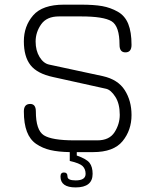

<svg xmlns="http://www.w3.org/2000/svg" viewBox="-20 -649 642 829"><path d="M133.8 -469.7Q133.8 -430.7 150.9 -402.8Q168 -375 192.4 -370.1L423.8 -320.3Q489.3 -305.7 518.6 -259.8Q547.9 -213.9 547.9 -152.3Q547.9 -86.9 509.3 -39.6Q470.7 7.8 381.8 7.8H311.5V22.5Q353.5 37.1 366.7 54.2Q379.9 71.3 379.9 101.6Q379.9 160.2 306.6 160.2Q241.2 160.2 241.2 113.3Q241.2 95.7 255.9 95.7Q271.5 95.7 271.5 113.3Q271.5 129.9 306.6 129.9Q349.6 129.9 349.6 101.6Q349.6 81.1 336.9 68.4Q324.2 55.7 281.2 45.9V7.8Q231.4 6.8 197.8 -1Q164.1 -8.8 136.7 -27.3Q109.4 -45.9 96.2 -80.6Q83 -115.2 83 -168Q83 -200.2 110.4 -200.2Q134.8 -200.2 134.8 -168Q134.8 -86.9 169.4 -64.9Q204.1 -43 300.8 -43H400.4Q452.1 -43 474.6 -78.1Q497.1 -113.3 497.1 -153.3Q497.1 -201.2 478 -231Q459 -260.7 438.5 -265.6L209 -316.4Q140.6 -331.1 111.8 -367.7Q83 -404.3 83 -470.7Q83 -536.1 123 -582.5Q163.1 -628.9 255.9 -628.9H330.1Q385.7 -628.9 421.4 -622.6Q457 -616.2 488.3 -598.6Q519.5 -581.1 533.7 -545.9Q547.9 -510.7 547.9 -455.1Q547.9 -422.9 521.5 -422.9Q496.1 -422.9 496.1 -455.1Q496.1 -536.1 461.9 -557.1Q427.7 -578.1 330.1 -578.1H234.4Q181.6 -578.1 157.7 -543.9Q133.8 -509.8 133.8 -469.7Z"/></svg>

Font: Jura
Style: Book
Weight: 400
Version: Version 2.3